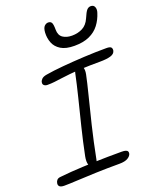

<svg xmlns="http://www.w3.org/2000/svg" viewBox="-189 -1084 967 1196"><g transform="rotate(-20 294.0 -486.5)"><path d="M142 -615Q128 -615 119.5 -622.5Q111 -630 114 -643Q115 -652 125 -662.5Q135 -673 159 -677Q205 -685 272.5 -691Q340 -697 416 -701Q492 -705 564 -705Q589 -705 595.5 -697Q602 -689 600 -676Q596 -655 569.5 -647Q543 -639 497 -639Q426 -639 377 -636.5Q328 -634 294 -630.5Q260 -627 235 -623.5Q210 -620 188.5 -617.5Q167 -615 142 -615ZM238 -40Q218 -40 210.5 -61Q203 -82 210 -117Q229 -211 251.5 -301.5Q274 -392 294.5 -474.5Q315 -557 329 -624Q333 -644 340.5 -654.5Q348 -665 362 -665Q379 -665 387.5 -644.5Q396 -624 390 -595Q380 -546 360 -467.5Q340 -389 315.5 -288Q291 -187 268 -69Q262 -40 238 -40ZM26 11Q3 11 -5.5 2.5Q-14 -6 -11 -20Q-9 -32 -1 -40Q7 -48 24 -49Q58 -53 95 -55.5Q132 -58 172 -60Q212 -62 254.5 -63.5Q297 -65 341.5 -65.5Q386 -66 433 -66Q451 -66 460.5 -62.5Q470 -59 472.5 -53.5Q475 -48 474 -40Q471 -24 451.5 -12Q432 0 395 0Q311 0 238.5 2.5Q166 5 111 8Q56 11 26 11ZM384 -786Q327 -786 294.5 -806Q262 -826 249.5 -858Q237 -890 239 -926Q241 -956 252.5 -967.5Q264 -979 278 -979Q294 -979 300.5 -967.5Q307 -956 307 -921Q307 -884 330.5 -867.5Q354 -851 391 -851Q430 -851 461 -867Q492 -883 509 -922Q525 -960 536 -972Q547 -984 562 -984Q581 -984 587.5 -968Q594 -952 587 -931Q574 -889 549 -856Q524 -823 483.5 -804.5Q443 -786 384 -786Z"/></g></svg>

Font: Shantell Sans Light
Style: Italic
Weight: 300
Italic angle: -11°
Designer: Stephen Nixon, Anya Danilova, Shantell Martin
Foundry: Arrow Type
Version: Version 1.008;[ac192a2d6]